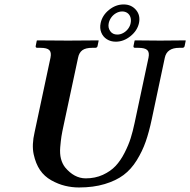

<svg xmlns="http://www.w3.org/2000/svg" viewBox="-20 -826 848 856"><path d="M524.9 -774.9Q511.2 -774.9 498.3 -767.8Q485.4 -760.7 476.6 -748.8Q467.8 -736.8 464.8 -723.1Q460.4 -703.1 471.2 -687.5Q481.9 -671.9 502.9 -671.9Q517.1 -671.9 530 -679.2Q543 -686.5 551.5 -698.2Q560.1 -710 562.5 -723.1Q565.4 -737.3 561.5 -749.3Q557.6 -761.2 547.9 -768.1Q538.1 -774.9 524.9 -774.9ZM428.7 -723.1Q436 -757.8 466.1 -782Q496.1 -806.2 531.2 -806.2Q565.4 -806.2 586.2 -782Q606.9 -757.8 599.6 -723.1Q592.3 -689.5 561.8 -664.8Q531.2 -640.1 496.1 -640.1Q473.6 -640.1 456.3 -651.1Q439 -662.1 431.4 -681.4Q423.8 -700.7 428.7 -723.1ZM642.1 -568.8Q647 -592.8 636.5 -602.8Q626 -612.8 596.2 -612.8H582.5Q573.7 -612.8 575.2 -621.1L580.1 -645L582.5 -646Q655.3 -645 694.3 -645L806.2 -646L808.1 -645L803.2 -621.1Q801.8 -613.3 793.5 -612.8H779.3Q724.1 -612.8 714.8 -568.8L656.7 -294.9Q644.5 -237.3 629.6 -194.6Q614.7 -151.9 589.6 -111.3Q564.5 -70.8 530.8 -45.7Q497.1 -20.5 446.8 -5.4Q396.5 9.8 332 9.8Q300.8 9.8 270.3 2.4Q239.7 -4.9 208.7 -22.2Q177.7 -39.6 158.4 -67.9Q139.2 -96.2 130.1 -138.2Q121.1 -180.2 134.3 -236.8L205.1 -568.8Q210 -592.8 199.7 -602.8Q189.5 -612.8 160.2 -612.8H146.5Q137.7 -612.8 139.2 -621.1L144 -645L146.5 -646Q243.2 -645 283.2 -645L418.5 -646L419.9 -645L415 -621.1Q413.6 -613.3 405.3 -612.8H391.1Q361.8 -612.8 347.2 -602.1Q332.5 -591.3 328.1 -568.8L264.2 -270Q256.8 -236.3 253.9 -217.5Q251 -198.7 248.5 -169.7Q246.1 -140.6 251.7 -118.7Q257.3 -96.7 270 -80.1Q310.5 -31.2 361.8 -30.8Q404.3 -30.8 438.7 -46.6Q473.1 -62.5 495.4 -86.2Q517.6 -109.9 535.4 -144.8Q553.2 -179.7 562.7 -210.2Q572.3 -240.7 580.1 -277.8Z"/></svg>

Font: Linux Libertine Slanted
Style: Semibold Slanted
Weight: 600
Designer: Philipp H. Poll
Foundry: Philipp H. Poll
Version: Version 5.1.1